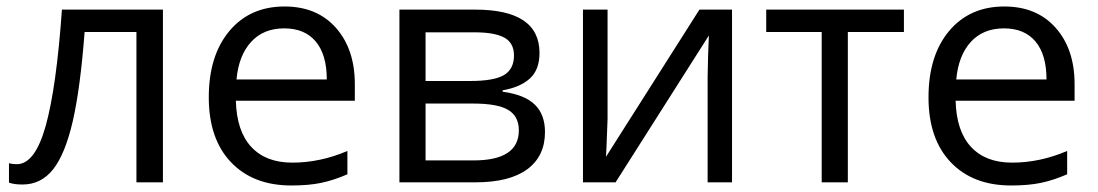

<svg xmlns="http://www.w3.org/2000/svg" viewBox="-20 -565 3402 595"><path d="M484.9 0H402.8V-465.8H242.2Q229 -292 205.6 -189.9Q182.1 -87.9 144.8 -40.5Q107.4 6.8 49.8 6.8Q23.4 6.8 7.8 1V-59.1Q18.6 -56.2 32.2 -56.2Q88.4 -56.2 121.6 -174.8Q154.8 -293.5 171.9 -535.2H484.9Z M882.8 9.8Q764.2 9.8 695.6 -62.5Q627 -134.8 627 -263.2Q627 -392.6 690.7 -468.8Q754.4 -544.9 861.8 -544.9Q962.4 -544.9 1021 -478.8Q1079.6 -412.6 1079.6 -304.2V-252.9H710.9Q713.4 -158.7 758.5 -109.9Q803.7 -61 885.7 -61Q972.2 -61 1056.6 -97.2V-24.9Q1013.7 -6.3 975.3 1.7Q937 9.8 882.8 9.8ZM860.8 -477.1Q796.4 -477.1 758.1 -435.1Q719.7 -393.1 712.9 -318.8H992.7Q992.7 -395.5 958.5 -436.3Q924.3 -477.1 860.8 -477.1Z M1651.9 -400.9Q1651.9 -348.6 1621.8 -321.5Q1591.8 -294.4 1537.6 -285.2V-280.8Q1606 -271.5 1637.5 -240.7Q1668.9 -210 1668.9 -155.8Q1668.9 -81.1 1614 -40.5Q1559.1 0 1453.6 0H1217.8V-535.2H1452.6Q1651.9 -535.2 1651.9 -400.9ZM1587.9 -161.1Q1587.9 -204.6 1554.9 -224.4Q1522 -244.1 1445.8 -244.1H1298.8V-67.9H1447.8Q1587.9 -67.9 1587.9 -161.1ZM1572.8 -393.1Q1572.8 -432.1 1542.7 -448.5Q1512.7 -464.8 1451.7 -464.8H1298.8V-314H1436Q1511.2 -314 1542 -332.5Q1572.8 -351.1 1572.8 -393.1Z M1862.8 -535.2V-195.8L1859.4 -106.9L1857.9 -79.1L2147.5 -535.2H2248.5V0H2172.9V-327.1L2174.3 -391.6L2176.8 -455.1L1887.7 0H1786.6V-535.2Z M2781.2 -465.8H2607.4V0H2526.4V-465.8H2354.5V-535.2H2781.2Z M3113.3 9.8Q2994.6 9.8 2926 -62.5Q2857.4 -134.8 2857.4 -263.2Q2857.4 -392.6 2921.1 -468.8Q2984.9 -544.9 3092.3 -544.9Q3192.9 -544.9 3251.5 -478.8Q3310.1 -412.6 3310.1 -304.2V-252.9H2941.4Q2943.8 -158.7 2989 -109.9Q3034.2 -61 3116.2 -61Q3202.6 -61 3287.1 -97.2V-24.9Q3244.1 -6.3 3205.8 1.7Q3167.5 9.8 3113.3 9.8ZM3091.3 -477.1Q3026.9 -477.1 2988.5 -435.1Q2950.2 -393.1 2943.4 -318.8H3223.1Q3223.1 -395.5 3189 -436.3Q3154.8 -477.1 3091.3 -477.1Z"/></svg>

Font: Open Sans ACDW
Style: acdw
Weight: 400
Foundry: Ascender Corporation
Version: Version 1.10